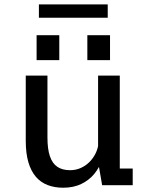

<svg xmlns="http://www.w3.org/2000/svg" viewBox="-20 -845 690 876"><path d="M268 11.5Q229.5 11.5 197.8 -0.5Q166 -12.5 143.8 -38.2Q121.5 -64 109.5 -104.8Q97.5 -145.5 97.5 -202.5V-500H196.5V-217.5Q196.5 -164.5 207.8 -131.8Q219 -99 241.8 -83.8Q264.5 -68.5 300 -68.5Q325.5 -68.5 348.2 -78.5Q371 -88.5 388.8 -106.5Q406.5 -124.5 417.5 -148Q428.5 -171.5 430 -198L458 -189Q458 -151.5 445.8 -115.8Q433.5 -80 409.8 -51.2Q386 -22.5 350.5 -5.5Q315 11.5 268 11.5ZM446 0 427.5 -107V-500H526.5V-52.5L507 -76H585.5V0ZM147 -684.5H250.5V-570.5H147ZM378.5 -684.5H482V-570.5H378.5ZM157.5 -764V-825H471.5V-764Z"/></svg>

Font: Trispace Thin
Style: Regular
Weight: 400
Version: Version 1.210